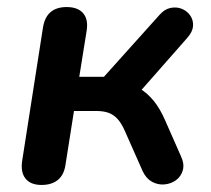

<svg xmlns="http://www.w3.org/2000/svg" viewBox="-20 -517 599 545"><path d="M98 8Q67 8 52.5 -10Q38 -28 43 -61L102 -439Q107 -469 124 -483Q141 -497 169 -497Q201 -497 216 -479.5Q231 -462 226 -430L205 -299H275L433 -475Q447 -491 464 -494.5Q481 -498 496 -492Q511 -486 520 -473Q529 -460 528 -443.5Q527 -427 512 -410L366 -244L333 -279Q358 -277 378.5 -264.5Q399 -252 416.5 -230.5Q434 -209 448 -177L493 -75Q504 -52 499 -34Q494 -16 479.5 -5.5Q465 5 446.5 6.5Q428 8 411.5 -1Q395 -10 385 -31L335 -144Q325 -167 313.5 -179.5Q302 -192 287.5 -197Q273 -202 253 -202H190L166 -50Q162 -21 144.5 -6.5Q127 8 98 8Z"/></svg>

Font: Nunito ExtraLight
Style: Italic
Weight: 200
Italic angle: -9°
Designer: Vernon Adams
Foundry: Vernon Adams
Version: Version 3.602